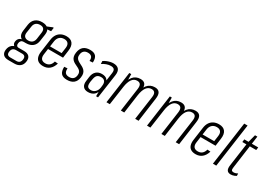

<svg xmlns="http://www.w3.org/2000/svg" viewBox="-15 -1688 3921 2821"><g transform="rotate(30 1945.5 -277.5)"><path d="M190 -160Q120 -160 87 -196Q54 -232 63 -299L78 -408Q88 -475 131 -511Q174 -547 244 -547Q314 -547 347 -511Q380 -475 370 -408L354 -299Q346 -232 303 -196Q260 -160 190 -160ZM92 185Q30 185 2 155Q-26 125 -19 70Q-11 13 26 -17Q63 -47 125 -47H222Q283 -47 311 -17Q339 13 331 70Q324 125 287.5 155Q251 185 190 185ZM199 137Q264 137 273 70Q278 37 264.5 19Q251 1 219 1H115Q48 1 39 70Q29 137 96 137ZM108 -26Q69 -26 51.5 -48Q34 -70 39 -103Q44 -138 67.5 -159.5Q91 -181 131 -181H193L190 -160H149Q124 -160 109 -144.5Q94 -129 91 -103Q87 -78 97 -62.5Q107 -47 132 -47H174L171 -26ZM197 -210Q240 -210 265.5 -233Q291 -256 297 -299L312 -408Q318 -452 299.5 -474.5Q281 -497 238 -497Q195 -497 168.5 -474.5Q142 -452 136 -408L120 -299Q114 -256 134.5 -233Q155 -210 197 -210ZM306 -515 416 -560H431L422 -497L302 -487Z M574 7Q525 7 493.5 -12Q462 -31 449.5 -68.5Q437 -106 444 -158L475 -382Q482 -435 506 -472Q530 -509 568.5 -528Q607 -547 657 -547Q730 -547 763.5 -503Q797 -459 785 -374L768 -248H503L510 -296H727L712 -262L730 -387Q738 -440 716.5 -467.5Q695 -495 649 -495Q601 -495 571 -467.5Q541 -440 533 -389L500 -150Q493 -99 514 -72Q535 -45 582 -45Q624 -45 652 -68Q680 -91 693 -139L746 -135Q725 -65 681 -29Q637 7 574 7Z M979 6Q908 6 877.5 -30Q847 -66 850 -141L904 -145Q900 -94 920.5 -70Q941 -46 986 -46Q1029 -46 1053.5 -67.5Q1078 -89 1083 -130Q1087 -162 1078 -182Q1069 -202 1051 -215Q1033 -228 1010 -238.5Q987 -249 964.5 -261Q942 -273 924.5 -291Q907 -309 898.5 -337Q890 -365 896 -407Q906 -478 946.5 -512.5Q987 -547 1059 -547Q1127 -547 1157 -512.5Q1187 -478 1183 -405L1129 -401Q1134 -449 1114 -472Q1094 -495 1051 -495Q1009 -495 984.5 -473.5Q960 -452 955 -410Q950 -378 959.5 -357.5Q969 -337 987 -323.5Q1005 -310 1027.5 -299Q1050 -288 1072.5 -275.5Q1095 -263 1112.5 -245Q1130 -227 1138.5 -199.5Q1147 -172 1141 -129Q1132 -62 1091 -28Q1050 6 979 6Z M1473 -175 1506 -413Q1512 -456 1496 -475.5Q1480 -495 1439 -495Q1404 -495 1366 -481.5Q1328 -468 1296 -445L1293 -494Q1315 -510 1342 -521.5Q1369 -533 1398 -540Q1427 -547 1452 -547Q1516 -547 1544.5 -513Q1573 -479 1564 -413L1505 0H1472ZM1336 7Q1279 7 1252 -27.5Q1225 -62 1234 -124L1243 -196Q1252 -259 1289 -293Q1326 -327 1384 -327Q1447 -327 1476 -294Q1505 -261 1496 -198L1486 -125Q1477 -61 1438 -27Q1399 7 1336 7ZM1362 -39Q1403 -39 1432.5 -69Q1462 -99 1469 -145L1473 -178Q1480 -228 1460.5 -254.5Q1441 -281 1398 -281Q1352 -281 1329.5 -257.5Q1307 -234 1299 -176L1293 -143Q1286 -86 1301.5 -62.5Q1317 -39 1362 -39Z M2191 -398Q2199 -450 2183 -475Q2167 -500 2127 -500Q2074 -500 2040.5 -454Q2007 -408 1994 -317L1957 -251L1964 -311Q1981 -429 2029.5 -488Q2078 -547 2158 -547Q2214 -547 2237 -512Q2260 -477 2249 -404L2193 0H2135ZM1724 -540H1757L1760 -386L1705 0H1648ZM1948 -398Q1955 -450 1939 -475Q1923 -500 1883 -500Q1830 -500 1796.5 -453.5Q1763 -407 1750 -317L1713 -251L1721 -311Q1738 -429 1785.5 -488Q1833 -547 1914 -547Q1971 -547 1994 -512Q2017 -477 2006 -404L1950 0H1892Z M2879 -398Q2887 -450 2871 -475Q2855 -500 2815 -500Q2762 -500 2728.5 -454Q2695 -408 2682 -317L2645 -251L2652 -311Q2669 -429 2717.5 -488Q2766 -547 2846 -547Q2902 -547 2925 -512Q2948 -477 2937 -404L2881 0H2823ZM2412 -540H2445L2448 -386L2393 0H2336ZM2636 -398Q2643 -450 2627 -475Q2611 -500 2571 -500Q2518 -500 2484.5 -453.5Q2451 -407 2438 -317L2401 -251L2409 -311Q2426 -429 2473.5 -488Q2521 -547 2602 -547Q2659 -547 2682 -512Q2705 -477 2694 -404L2638 0H2580Z M3162 7Q3113 7 3081.5 -12Q3050 -31 3037.5 -68.5Q3025 -106 3032 -158L3063 -382Q3070 -435 3094 -472Q3118 -509 3156.5 -528Q3195 -547 3245 -547Q3318 -547 3351.5 -503Q3385 -459 3373 -374L3356 -248H3091L3098 -296H3315L3300 -262L3318 -387Q3326 -440 3304.5 -467.5Q3283 -495 3237 -495Q3189 -495 3159 -467.5Q3129 -440 3121 -389L3088 -150Q3081 -99 3102 -72Q3123 -45 3170 -45Q3212 -45 3240 -68Q3268 -91 3281 -139L3334 -135Q3313 -65 3269 -29Q3225 7 3162 7Z M3615 -740 3511 0H3454L3558 -740Z M3758 7Q3713 7 3694.5 -21Q3676 -49 3685 -109L3744 -530L3781 -671H3821L3743 -109Q3737 -70 3745 -55.5Q3753 -41 3779 -41Q3796 -41 3813.5 -46.5Q3831 -52 3847 -62L3849 -21Q3835 -12 3820 -6Q3805 0 3789 3.5Q3773 7 3758 7ZM3675 -540H3911L3905 -492H3669Z"/></g></svg>

Font: Pathway Extreme Condensed Thin
Style: Italic
Weight: 250
Width: 3
Italic angle: -8°
Version: Version 1.001;gftools[0.9.26]